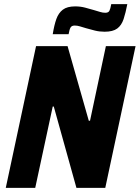

<svg xmlns="http://www.w3.org/2000/svg" viewBox="-20 -912 678 932"><path d="M8 0 155 -688H308L411 -326H417L494 -688H638L491 0H351L241 -395H236L151 0ZM236 -746Q243 -790 253.5 -819.5Q264 -849 285 -865Q306 -881 345 -881Q370 -881 393 -875Q416 -869 436 -863Q453 -858 466 -854Q479 -850 491 -850Q506 -850 511 -859.5Q516 -869 520 -892H598Q590 -850 580 -819.5Q570 -789 549 -773.5Q528 -758 488 -758Q463 -758 441 -763.5Q419 -769 398 -775Q381 -780 368 -784Q355 -788 343 -788Q328 -788 322.5 -778.5Q317 -769 313 -746Z"/></svg>

Font: Saira SemiCondensed
Style: Bold Italic
Weight: 700
Width: 4
Italic angle: -12°
Designer: Hector Gatti with collaboration of the Omnibus-Type team
Foundry: Omnibus-Type
Version: Version 1.101